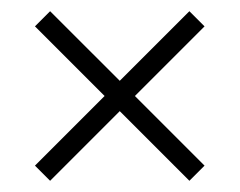

<svg xmlns="http://www.w3.org/2000/svg" viewBox="-20 -485 432 346"><path d="M70.3 -159.2 43 -186.5 168.5 -312 43 -437.5 70.3 -464.8 195.8 -339.4 321.3 -464.8 348.6 -437.5 223.1 -312 348.6 -186.5 321.3 -159.2 195.8 -284.7Z"/></svg>

Font: Elstob 18pt
Style: Regular
Weight: 400
Designer: Peter S. Baker
Version: Version 1.015